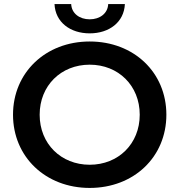

<svg xmlns="http://www.w3.org/2000/svg" viewBox="-20 -914 882 944"><path d="M421 -750C517 -750 590 -805 594 -894H512C510 -848 471 -819 421 -819C371 -819 332 -848 330 -894H248C252 -805 325 -750 421 -750ZM421 10C638 10 798 -142 798 -350C798 -558 638 -710 421 -710C204 -710 44 -557 44 -350C44 -143 204 10 421 10ZM421 -104C280 -104 175 -207 175 -350C175 -493 280 -596 421 -596C562 -596 667 -493 667 -350C667 -207 562 -104 421 -104Z"/></svg>

Font: Talent
Style: Bold
Weight: 600
Designer: Mike Powis
Version: Version 1.001;hotconv 1.0.109;makeotfexe 2.5.65596